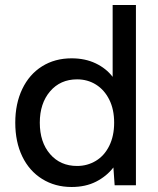

<svg xmlns="http://www.w3.org/2000/svg" viewBox="-20 -740 633 767"><path d="M41 -250Q41 -326 69 -384.5Q97 -443 148 -475Q199 -507 266 -507Q320 -507 362 -487Q404 -467 430 -433V-720H523V0H438L433 -71Q406 -36 364 -14.5Q322 7 266 7Q200 7 148.5 -25Q97 -57 69 -115Q41 -173 41 -250ZM436 -250Q436 -303 416.5 -342Q397 -381 363.5 -402Q330 -423 288 -423Q221 -423 180 -375Q139 -327 139 -250Q139 -172 180 -124.5Q221 -77 288 -77Q329 -77 363 -97.5Q397 -118 416.5 -157.5Q436 -197 436 -250Z"/></svg>

Font: AF Albert Sans Medium
Style: Regular
Weight: 500
Designer: Andreas Rasmussen
Foundry: a.Foundry
Version: Version 1.300;Glyphs 3.2 (3231)